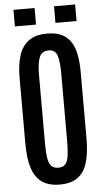

<svg xmlns="http://www.w3.org/2000/svg" viewBox="-66 -1064 604 1115"><g transform="rotate(-5 236.0 -507.0)"><path d="M237.3 9.8Q171.9 9.8 132.3 -18.6Q92.8 -46.9 75.2 -103.3Q57.6 -159.7 57.6 -244.1V-628.9Q57.6 -703.1 74.5 -757.1Q91.3 -811 130.9 -840.6Q170.4 -870.1 239.3 -870.1Q291 -870.1 325 -853.3Q358.9 -836.4 378.4 -804.9Q397.9 -773.4 406 -729Q414.1 -684.6 414.1 -628.9V-244.1Q414.1 -159.7 397.2 -103.3Q380.4 -46.9 341.6 -18.6Q302.7 9.8 237.3 9.8ZM237.3 -88.4Q263.7 -88.4 277.3 -103.5Q291 -118.7 295.9 -152.8Q300.8 -187 300.8 -243.2V-634.8Q300.8 -703.1 289.1 -737.5Q277.3 -772 239.3 -772Q199.7 -772 185.5 -738.3Q171.4 -704.6 171.4 -635.3V-243.2Q171.4 -186.5 176.3 -152.6Q181.2 -118.7 195.6 -103.5Q210 -88.4 237.3 -88.4ZM293 -927.7V-1024.4H416V-927.7ZM56.6 -927.7V-1024.4H179.7V-927.7Z"/></g></svg>

Font: Antonio SemiBold
Style: Regular
Weight: 600
Designer: Vernon Adams
Foundry: Vernon Adams
Version: Version 1.002